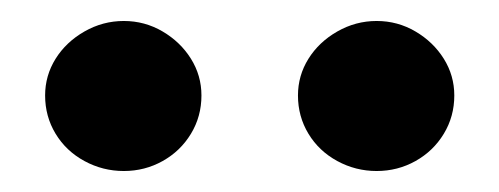

<svg xmlns="http://www.w3.org/2000/svg" viewBox="-20 -778 476 183"><path d="M98 -615Q78 -615 60.5 -624.5Q43 -634 33 -650.5Q23 -667 23 -687Q23 -706 33 -722Q43 -738 60.5 -748Q78 -758 98 -758Q118 -758 135 -748Q152 -738 162 -722Q172 -706 172 -687Q172 -667 162 -650.5Q152 -634 135 -624.5Q118 -615 98 -615ZM339 -615Q319 -615 301.5 -624.5Q284 -634 274 -650.5Q264 -667 264 -687Q264 -706 274 -722Q284 -738 301.5 -748Q319 -758 339 -758Q359 -758 376 -748Q393 -738 403 -722Q413 -706 413 -687Q413 -667 403 -650.5Q393 -634 376 -624.5Q359 -615 339 -615Z"/></svg>

Font: REM Medium Medium
Style: Regular
Weight: 500
Version: Version 1.005;gftools[0.9.28]